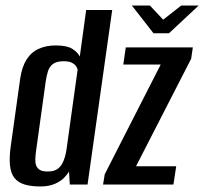

<svg xmlns="http://www.w3.org/2000/svg" viewBox="-20 -666 737 693"><path d="M125 7Q91 7 67.5 -0.5Q44 -8 31.5 -24.5Q19 -41 16 -69.5Q13 -98 19 -140L53 -383Q59 -424 75.5 -450.5Q92 -477 119 -489.5Q146 -502 181 -502Q221 -502 240.5 -490Q260 -478 268 -462L291 -630H385L296 0H232L229 -47Q223 -36 210.5 -23.5Q198 -11 177 -2Q156 7 125 7ZM152 -47Q173 -47 185 -54.5Q197 -62 204 -74.5Q211 -87 215 -102Q219 -117 221 -133Q231 -204 240.5 -273.5Q250 -343 260 -413Q260 -419 255 -426.5Q250 -434 239.5 -439.5Q229 -445 210 -445Q184 -445 171 -435Q158 -425 153 -408.5Q148 -392 145 -372L110 -120Q108 -105 107.5 -92Q107 -79 110.5 -69Q114 -59 123.5 -53Q133 -47 152 -47ZM352 0 358 -37 560 -433H425L434 -495H676L670 -454L471 -66H616L606 0ZM534 -546 456 -646H521L569 -595L634 -646H697L590 -546Z"/></svg>

Font: Alumni Sans Thin SemiBold
Style: Italic
Weight: 600
Italic angle: -8°
Version: Version 1.016